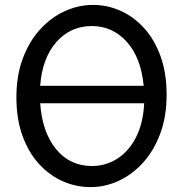

<svg xmlns="http://www.w3.org/2000/svg" viewBox="-20 -745 753 777"><path d="M654.3 -361.3Q654.3 -273.4 628.4 -204.1Q602.5 -134.8 558.8 -86.7Q515.1 -38.6 460.2 -13.2Q405.3 12.2 346.7 12.2Q287.6 12.2 233.6 -11.7Q179.7 -35.6 137.5 -82Q95.2 -128.4 70.8 -196Q46.4 -263.7 46.4 -351.6Q46.4 -439.5 72.3 -508.5Q98.1 -577.6 142.3 -626Q186.5 -674.3 241.9 -699.7Q297.4 -725.1 356.4 -725.1Q414.6 -725.1 468 -701.2Q521.5 -677.2 563.5 -630.9Q605.5 -584.5 629.9 -516.8Q654.3 -449.2 654.3 -361.3ZM563.5 -327.1H142.6Q150.9 -209.5 207 -141.4Q263.2 -73.2 351.6 -73.2Q408.7 -73.2 455.3 -103.3Q502 -133.3 530.8 -190.2Q559.6 -247.1 563.5 -327.1ZM142.6 -397.9H561.5Q550.8 -511.2 493.4 -575.4Q436 -639.6 351.6 -639.6Q265.1 -639.6 208 -574.7Q150.9 -509.8 142.6 -397.9Z"/></svg>

Font: Andika LitF DSA DSG
Style: Regular
Weight: 400
Designer: Victor Gaultney, Annie Olsen, Julie Remington, Don Collingsworth, Eric Hays, Becca Hirsbrunner
Foundry: SIL International
Version: Version 6.200 ; LitF DSA DSG; ttfautohint (v1.8.3.10-c5d8)